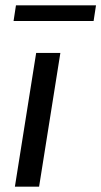

<svg xmlns="http://www.w3.org/2000/svg" viewBox="-20 -702 381 722"><path d="M36 0 116 -503H207L127 0ZM31 -623 40 -682H341L332 -623Z"/></svg>

Font: Mulish Medium
Style: Italic
Weight: 500
Italic angle: -9°
Designer: Vernon Adams
Foundry: Vernon Adams
Version: Version 3.603; ttfautohint (v1.8.3)